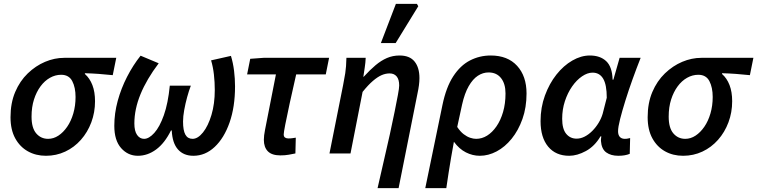

<svg xmlns="http://www.w3.org/2000/svg" viewBox="-20 -788 3889 986"><path d="M216 12Q164 12 123 -11Q82 -34 58 -78Q34 -122 34 -186Q34 -259 58 -315.5Q82 -372 122.5 -411Q163 -450 211.5 -470.5Q260 -491 310 -491H577L559 -402Q521 -406 487 -408.5Q453 -411 416 -412V-408Q441 -386 454.5 -351Q468 -316 468 -268Q468 -211 449 -160Q430 -109 395.5 -70Q361 -31 315 -9.5Q269 12 216 12ZM227 -75Q255 -75 280 -91.5Q305 -108 325 -137Q345 -166 356.5 -205.5Q368 -245 368 -290Q368 -339 351 -371.5Q334 -404 294 -404Q264 -404 236.5 -388.5Q209 -373 188 -344.5Q167 -316 154.5 -277Q142 -238 142 -189Q142 -131 166 -103Q190 -75 227 -75Z M688 12Q637 12 602 -27.5Q567 -67 567 -142Q567 -206 584.5 -270Q602 -334 632.5 -393.5Q663 -453 702 -502L795 -463Q733 -381 701.5 -304Q670 -227 670 -154Q670 -115 684 -95Q698 -75 720 -75Q745 -75 772.5 -105.5Q800 -136 821.5 -196.5Q843 -257 852 -348H960Q950 -322 941 -289Q932 -256 926 -223Q920 -190 920 -164Q920 -118 932 -96.5Q944 -75 969 -75Q996 -75 1022.5 -108Q1049 -141 1066 -198Q1083 -255 1083 -326Q1083 -366 1078.5 -405.5Q1074 -445 1064 -478L1166 -501Q1177 -465 1182 -424.5Q1187 -384 1187 -344Q1187 -239 1159 -159Q1131 -79 1082.5 -33.5Q1034 12 973 12Q923 12 894 -20.5Q865 -53 862 -118H858Q826 -53 782 -20.5Q738 12 688 12Z M1420 10Q1376 10 1355.5 -11Q1335 -32 1335 -70Q1335 -81 1336.5 -93.5Q1338 -106 1341 -121L1397 -406H1249L1265 -486L1333 -491H1670L1653 -406H1501Q1482 -323 1467.5 -256.5Q1453 -190 1445 -148.5Q1437 -107 1437 -98Q1437 -86 1444 -81.5Q1451 -77 1461 -77Q1473 -77 1482 -78.5Q1491 -80 1499 -81L1497 0Q1482 3 1463 6.5Q1444 10 1420 10Z M1919 178Q1935 106 1951.5 36Q1968 -34 1982 -98Q1996 -162 2006.5 -214Q2017 -266 2023.5 -301Q2030 -336 2030 -349Q2030 -380 2017 -395.5Q2004 -411 1981 -411Q1960 -411 1939.5 -402Q1919 -393 1895 -372.5Q1871 -352 1842 -316L1780 0H1672L1742 -351Q1748 -380 1753 -412Q1758 -444 1759 -491H1858Q1857 -466 1853 -440.5Q1849 -415 1846 -394H1848Q1880 -429 1908.5 -453Q1937 -477 1967 -490Q1997 -503 2032 -503Q2084 -503 2109 -472Q2134 -441 2134 -387Q2134 -370 2131.5 -350.5Q2129 -331 2124 -308L2027 178ZM1936 -567 2013 -768H2121L2128 -756L2012 -567Z M2164 178 2252 -248Q2271 -340 2307.5 -396Q2344 -452 2393.5 -477.5Q2443 -503 2500 -503Q2587 -503 2635.5 -450Q2684 -397 2684 -308Q2684 -236 2663 -177Q2642 -118 2607.5 -75.5Q2573 -33 2530.5 -10.5Q2488 12 2444 12Q2407 12 2372.5 -5.5Q2338 -23 2311 -60Q2303 -17 2296.5 21.5Q2290 60 2284 98Q2278 136 2272 178ZM2425 -75Q2455 -75 2481.5 -91.5Q2508 -108 2529.5 -139Q2551 -170 2563.5 -213Q2576 -256 2576 -308Q2576 -358 2553 -387Q2530 -416 2489 -416Q2460 -416 2434 -399Q2408 -382 2387 -345.5Q2366 -309 2353 -251L2328 -136Q2344 -112 2361 -99Q2378 -86 2394.5 -80.5Q2411 -75 2425 -75Z M2903 12Q2834 12 2795 -35Q2756 -82 2756 -166Q2756 -236 2778.5 -297.5Q2801 -359 2837.5 -405Q2874 -451 2919 -477Q2964 -503 3009 -503Q3062 -503 3093 -474Q3124 -445 3126 -379H3130L3162 -491H3270Q3249 -438 3228.5 -381Q3208 -324 3191.5 -271Q3175 -218 3164.5 -176.5Q3154 -135 3154 -114Q3154 -95 3163 -85Q3172 -75 3189 -75Q3198 -75 3204 -76.5Q3210 -78 3216 -79L3214 2Q3202 7 3187.5 9.5Q3173 12 3155 12Q3117 12 3093 -5.5Q3069 -23 3066 -65Q3066 -69 3066.5 -75Q3067 -81 3068 -88H3064Q3034 -37 2989 -12.5Q2944 12 2903 12ZM2941 -76Q2962 -76 2982.5 -86.5Q3003 -97 3021.5 -115.5Q3040 -134 3054 -157Q3068 -180 3075 -204L3096 -286Q3096 -353 3077.5 -384Q3059 -415 3023 -415Q2997 -415 2969 -396Q2941 -377 2918 -344Q2895 -311 2881 -268.5Q2867 -226 2867 -178Q2867 -126 2887.5 -101Q2908 -76 2941 -76Z M3488 12Q3436 12 3395 -11Q3354 -34 3330 -78Q3306 -122 3306 -186Q3306 -259 3330 -315.5Q3354 -372 3394.5 -411Q3435 -450 3483.5 -470.5Q3532 -491 3582 -491H3849L3831 -402Q3793 -406 3759 -408.5Q3725 -411 3688 -412V-408Q3713 -386 3726.5 -351Q3740 -316 3740 -268Q3740 -211 3721 -160Q3702 -109 3667.5 -70Q3633 -31 3587 -9.5Q3541 12 3488 12ZM3499 -75Q3527 -75 3552 -91.5Q3577 -108 3597 -137Q3617 -166 3628.5 -205.5Q3640 -245 3640 -290Q3640 -339 3623 -371.5Q3606 -404 3566 -404Q3536 -404 3508.5 -388.5Q3481 -373 3460 -344.5Q3439 -316 3426.5 -277Q3414 -238 3414 -189Q3414 -131 3438 -103Q3462 -75 3499 -75Z"/></svg>

Font: Source Sans 3 SemiBold
Style: Italic
Weight: 600
Italic angle: -11°
Designer: Paul D. Hunt
Foundry: Adobe
Version: Version 3.046;hotconv 1.0.118;makeotfexe 2.5.65603